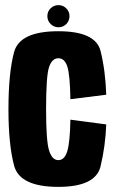

<svg xmlns="http://www.w3.org/2000/svg" viewBox="-20 -725 456 750"><path d="M208 5Q57 5 35 -78.2Q13 -161.5 13 -297.5Q13 -440 35 -521.5Q57 -603 208 -603Q353.5 -603 372.8 -525.8Q392 -448.5 395 -355L255 -337.5Q253.5 -432.5 243 -465Q232.5 -497.5 208 -497.5Q183.5 -497.5 171.8 -463.5Q160 -429.5 160 -297.5Q160 -174 171.8 -136.8Q183.5 -99.5 208 -99.5Q232.5 -99.5 243 -135.2Q253.5 -171 255 -257.5L395 -239Q392 -155.5 372.8 -75.2Q353.5 5 208 5ZM208.5 -618.5Q190.5 -618.5 177.8 -631.2Q165 -644 165 -662Q165 -680 177.8 -692.5Q190.5 -705 208.5 -705Q226 -705 238.8 -692.5Q251.5 -680 251.5 -662Q251.5 -644 239 -631.2Q226.5 -618.5 208.5 -618.5Z"/></svg>

Font: Anybody Condensed Regular
Style: Bold
Weight: 700
Width: 3
Designer: Tyler Finck
Foundry: Etcetera Type Company
Version: Version 1.010; ttfautohint (v1.8.3) -l 8 -r 50 -G 200 -x 14 